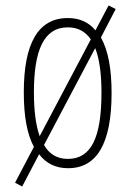

<svg xmlns="http://www.w3.org/2000/svg" viewBox="-20 -605 479 702"><path d="M388 -265C388 -351 376 -420 349 -468L403 -572L377 -585L329 -494C304 -524 271 -539 228 -539C119 -539 67 -446 67 -267C67 -180 79 -114 104 -68L35 63L61 77L123 -41C149 -7 184 10 229 10C334 10 388 -80 388 -265ZM104 -267C104 -421 140 -505 228 -505C265 -505 292 -490 312 -461L125 -107C111 -147 104 -200 104 -267ZM351 -266C351 -101 313 -24 228 -24C190 -24 160 -41 141 -75L328 -429C344 -389 351 -334 351 -266Z"/></svg>

Font: Noto Sans Thai Looped ExtraCondensed ExtraLight
Style: Regular
Weight: 200
Width: 2
Designer: Sasikarn Vongin, Ben Mitchell
Foundry: The Fontpad Ltd
Version: Version 1.001